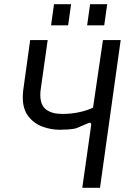

<svg xmlns="http://www.w3.org/2000/svg" viewBox="-20 -890 619 910"><path d="M370 0 412 -296Q413 -306 408 -307.5Q403 -309 395 -305L341 -282Q327 -278 303.5 -276.5Q280 -275 264 -275Q220 -275 179.5 -290.5Q139 -306 113.5 -340Q88 -374 88 -428Q88 -436 88.5 -444.5Q89 -453 90 -462L123 -700H206L173 -467Q172 -460 171.5 -453.5Q171 -447 171 -441Q171 -392 198.5 -371Q226 -350 275 -350Q320 -350 359 -359Q398 -368 421 -380L468 -700H552L454 0ZM393 -770 407 -870H488L474 -770ZM222 -770 236 -870H317L303 -770Z"/></svg>

Font: Finlandica
Style: Italic
Weight: 400
Italic angle: -8°
Designer: Niklas Ekholm, Juho Hiilivirta, Jaakko Suomalainen
Foundry: Helsinki Type Studio
Version: Version 1.064